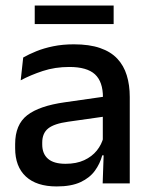

<svg xmlns="http://www.w3.org/2000/svg" viewBox="-20 -660 541 691"><path d="M349.5 0 353.5 -116 350 -131V-285L350.5 -309.5Q350.5 -366 321.8 -392.5Q293 -419 229.5 -419Q178 -419 134 -404.5Q90 -390 54.5 -371L63.5 -453Q83.5 -464.5 110.5 -475.5Q137.5 -486.5 171.5 -493.5Q205.5 -500.5 246 -500.5Q301.5 -500.5 340 -487.2Q378.5 -474 402 -449Q425.5 -424 436.2 -389Q447 -354 447 -311V0ZM184 11Q111.5 11 73 -24.8Q34.5 -60.5 34.5 -126.5V-141.5Q34.5 -211.5 77.8 -245.2Q121 -279 214 -292L361 -313L366.5 -242L225.5 -222Q175 -215 153.5 -197.8Q132 -180.5 132 -147V-140Q132 -106.5 152.8 -88.5Q173.5 -70.5 216 -70.5Q255 -70.5 283 -83.5Q311 -96.5 328.5 -118.2Q346 -140 352.5 -166.5L366 -101H348Q340 -71 321.5 -45.5Q303 -20 269.8 -4.5Q236.5 11 184 11ZM105 -573.5V-640H389V-573.5Z"/></svg>

Font: Anek Latin Medium
Style: Regular
Weight: 500
Designer: Yesha Goshar
Foundry: Ek Type
Version: Version 1.003